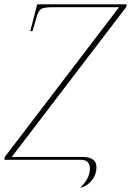

<svg xmlns="http://www.w3.org/2000/svg" viewBox="-51 -734 602 882"><path d="M318 128Q339 108 350.5 85.5Q362 63 362 40Q362 22 352.5 11Q343 0 318 0H-31L-29 -13L496 -701H196Q154 -701 140 -694Q126 -687 118 -658L98 -591H88L120 -714H531L529 -702L3 -13H327Q392 -13 392 34Q392 69 369.5 96Q347 123 318 128Z"/></svg>

Font: Noto Serif Display SemiCondensed Thin
Style: Italic
Weight: 100
Width: 4
Italic angle: -12°
Designer: Monotype Design Team
Foundry: Monotype Imaging Inc.
Version: Version 2.009